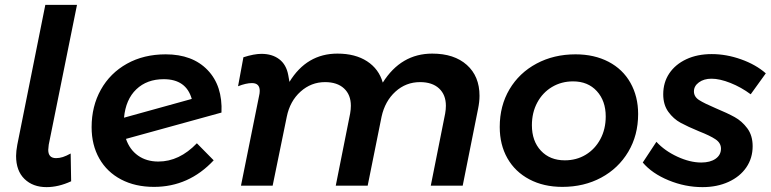

<svg xmlns="http://www.w3.org/2000/svg" viewBox="-20 -762 3164 788"><path d="M296 -742 180 -168Q178 -152 178 -147Q178 -113 210 -113Q224 -113 238 -117.5Q252 -122 270 -132L272 -18Q220 6 171 6Q115 6 80.5 -27.5Q46 -61 46 -122Q46 -141 51 -168L166 -742Z M889 -300 497 -192Q512 -148 546.5 -123.5Q581 -99 630 -99Q716 -99 788 -174L857 -104Q755 5 612 5Q535 5 477 -25.5Q419 -56 387.5 -111.5Q356 -167 356 -240Q356 -326 394 -394Q432 -462 501 -500.5Q570 -539 660 -539Q770 -539 832 -474.5Q894 -410 889 -300ZM767 -356Q744 -437 652 -437Q583 -437 539.5 -395.5Q496 -354 489 -279Z M1948 -369Q1948 -344 1942 -315L1879 0H1748L1807 -296Q1810 -313 1810 -328Q1810 -373 1782 -399Q1754 -425 1704 -425Q1646 -425 1603 -386Q1560 -347 1546 -283L1489 0H1358L1417 -296Q1420 -313 1420 -328Q1420 -373 1392 -399Q1364 -425 1314 -425Q1257 -425 1213.5 -386Q1170 -347 1157 -283L1099 0H969L1043 -367Q1046 -379 1046 -389Q1046 -421 1014 -421Q990 -421 957 -408L979 -527Q1023 -541 1053 -541Q1097 -541 1126 -519Q1155 -497 1163 -454L1168 -426Q1239 -542 1365 -542Q1438 -542 1486.5 -510.5Q1535 -479 1551 -423Q1626 -542 1754 -542Q1844 -542 1896 -495.5Q1948 -449 1948 -369Z M2599 -294Q2599 -207 2558.5 -139Q2518 -71 2447.5 -33Q2377 5 2288 5Q2211 5 2152.5 -26Q2094 -57 2062.5 -112.5Q2031 -168 2031 -241Q2031 -328 2071 -395.5Q2111 -463 2182 -501Q2253 -539 2342 -539Q2419 -539 2477.5 -508.5Q2536 -478 2567.5 -422Q2599 -366 2599 -294ZM2163 -248Q2163 -183 2200 -143.5Q2237 -104 2298 -104Q2346 -104 2384 -127Q2422 -150 2444 -191Q2466 -232 2466 -284Q2466 -348 2429.5 -388Q2393 -428 2332 -428Q2284 -428 2245.5 -405Q2207 -382 2185 -341Q2163 -300 2163 -248Z M2618 -95 2674 -180Q2708 -143 2760 -119Q2812 -95 2858 -95Q2895 -95 2917 -110.5Q2939 -126 2939 -152Q2939 -175 2917 -190Q2895 -205 2849 -223Q2803 -242 2773.5 -258Q2744 -274 2723 -303Q2702 -332 2702 -375Q2702 -424 2727 -461Q2752 -498 2797 -519Q2842 -540 2901 -540Q2961 -540 3021.5 -518.5Q3082 -497 3123 -461L3061 -375Q3022 -404 2978 -421.5Q2934 -439 2900 -439Q2869 -439 2848.5 -424Q2828 -409 2828 -387Q2828 -365 2849 -351.5Q2870 -338 2917 -318Q2965 -298 2995 -281.5Q3025 -265 3047 -235.5Q3069 -206 3069 -162Q3069 -113 3043 -75Q3017 -37 2970 -15.5Q2923 6 2863 6Q2792 6 2724 -22Q2656 -50 2618 -95Z"/></svg>

Font: TypoPRO Montserrat Alternates
Style: Italic
Weight: 500
Italic angle: -11.3°
Designer: Julieta Ulanovsky
Foundry: Julieta Ulanovsky
Version: Version 6.001